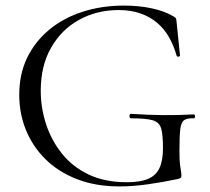

<svg xmlns="http://www.w3.org/2000/svg" viewBox="-20 -656 753 688"><path d="M408 12Q323 12 256 -14Q189 -40 143 -85.5Q97 -131 73 -190Q49 -249 49 -316Q49 -391 77.5 -449.5Q106 -508 157 -550Q208 -592 276.5 -614Q345 -636 424 -636Q478 -636 524.5 -626Q571 -616 602 -597Q609 -593 610.5 -590Q612 -587 613 -575L625 -457Q625 -454 620 -453Q615 -452 613 -456Q603 -492 586 -522Q569 -552 544 -573.5Q519 -595 484.5 -607.5Q450 -620 405 -620Q327 -620 263.5 -585Q200 -550 163 -485Q126 -420 126 -331Q126 -270 145 -211.5Q164 -153 202 -105.5Q240 -58 298 -30.5Q356 -3 435 -3Q482 -3 510.5 -15Q539 -27 551.5 -54Q564 -81 564 -125Q564 -173 557.5 -195.5Q551 -218 527.5 -225Q504 -232 450 -232Q444 -232 444 -240Q444 -248 449 -248Q513 -244 565 -243.5Q617 -243 674 -246Q679 -246 679 -239Q679 -232 674 -232Q651 -233 640 -225.5Q629 -218 626 -193Q623 -168 623 -115Q623 -82 625 -66Q627 -50 628.5 -42.5Q630 -35 630 -27Q630 -21 628 -19Q626 -17 619 -15Q568 -4 512.5 4Q457 12 408 12Z"/></svg>

Font: Cormorant Infant Light
Style: Regular
Weight: 400
Version: Version 4.001